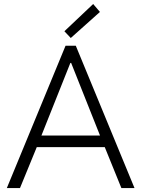

<svg xmlns="http://www.w3.org/2000/svg" viewBox="-20 -951 715 971"><path d="M311.5 -719.7H363.3L660.2 0H593.8L509.8 -207H166L81.1 0H14.6ZM305.7 -793 451.2 -930.7 485.4 -890.6 337.9 -758.8ZM485.8 -265.6 339.8 -632.8H335.9L189.5 -265.6Z"/></svg>

Font: Reddit Sans Fudge Light
Style: Regular
Weight: 300
Designer: Stephen Hutchings
Foundry: Reddit
Version: Version 1.013